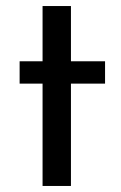

<svg xmlns="http://www.w3.org/2000/svg" viewBox="-20 -616 400 636"><path d="M215 -596V-413H328V-339H215V0H121V-339H45V-413H121V-596Z"/></svg>

Font: Josefin Sans
Style: Regular
Weight: 400
Designer: Santiago Orozco
Foundry: Typemade
Version: Version 2.000